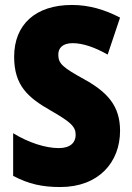

<svg xmlns="http://www.w3.org/2000/svg" viewBox="-20 -744 531 774"><path d="M464 -217C464 -317 413 -372 322 -423C233 -472 215 -487 215 -524C215 -550 232 -570 273 -570C313 -570 361 -554 414 -524L464 -673C403 -705 339 -724 270 -724C123 -724 37 -645 37 -515C37 -398 94 -350 185 -298C267 -251 285 -233 285 -200C285 -169 263 -147 217 -147C163 -147 95 -169 33 -207V-35C96 -2 150 10 223 10C377 10 464 -89 464 -217Z"/></svg>

Font: Noto Sans Sinhala UI Condensed Black
Style: Regular
Weight: 900
Width: 3
Designer: Jelle Bosma - Monotype Design Team
Foundry: Monotype Imaging Inc.
Version: Version 2.006